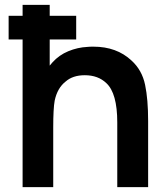

<svg xmlns="http://www.w3.org/2000/svg" viewBox="-20 -770 692 790"><path d="M589.5 -272V0H462.5V-266.5Q462.5 -386.5 417.5 -428Q383.5 -460.5 329 -460.5Q279.5 -460.5 250 -434.5Q216 -408 205 -356Q199 -323.5 199 -245V0H73V-607.5H15.5V-705H73V-750H184.5V-705H293.5V-607.5H184.5V-500L196 -513.5Q223 -543.5 261 -559.2Q299 -575 339.5 -577Q343.5 -577.5 349.8 -577.8Q356 -578 364.5 -578Q460 -578 521 -521Q564.5 -481.5 577 -421Q589.5 -361.5 589.5 -272Z"/></svg>

Font: Russisch Sans
Style: Bold
Weight: 700
Designer: Michael Sharanda (font) & Cristiano Sobral (main changes)
Foundry: Michael Sharanda
Version: Version 2.00;September 8, 2020;FontCreator 13.0.0.2681 64-bi